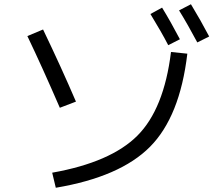

<svg xmlns="http://www.w3.org/2000/svg" viewBox="-20 -855 1040 905"><path d="M226 -41Q502 -90 627.5 -215.5Q753 -341 786 -610L863 -602Q828 -305 687 -163Q546 -21 243 30ZM689 -789 744 -819Q785 -752 828 -670L773 -642Q741 -704 689 -789ZM824 -806 880 -835Q925 -761 966 -683L910 -655Q866 -738 824 -806ZM109 -685 183 -716Q269 -537 338 -376L262 -347Q178 -541 109 -685Z"/></svg>

Font: Mplus 1p
Style: Regular
Weight: 400
Version: Version 1.061